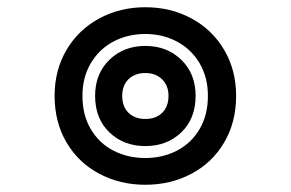

<svg xmlns="http://www.w3.org/2000/svg" viewBox="-20 -548 804 531"><path d="M131 -283Q131 -354 164 -410Q197 -466 254.5 -497Q312 -528 382 -528Q452 -528 509.5 -497Q567 -466 600 -410Q633 -354 633 -283Q633 -210 600 -154Q567 -98 509.5 -67.5Q452 -37 382 -37Q312 -37 254.5 -67.5Q197 -98 164 -154Q131 -210 131 -283ZM555 -283Q555 -334 532 -373Q509 -412 469.5 -433Q430 -454 382 -454Q333 -454 293.5 -433Q254 -412 231 -373Q208 -334 208 -283Q208 -230 231 -191Q254 -152 293.5 -131.5Q333 -111 382 -111Q430 -111 469.5 -131.5Q509 -152 532 -191Q555 -230 555 -283ZM243 -283Q243 -344 282.5 -382.5Q322 -421 382 -421Q442 -421 481.5 -382.5Q521 -344 521 -283Q521 -220 481.5 -182Q442 -144 382 -144Q322 -144 282.5 -182Q243 -220 243 -283ZM446 -283Q446 -311 428.5 -328.5Q411 -346 382 -346Q353 -346 335.5 -329Q318 -312 318 -283Q318 -253 335.5 -236Q353 -219 382 -219Q411 -219 428.5 -236Q446 -253 446 -283Z"/></svg>

Font: MaitreeSemiBold
Style: Regular
Weight: 600
Designer: CadsonDemak Team
Foundry: CadsonDemak
Version: Version 1.000